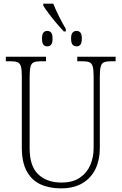

<svg xmlns="http://www.w3.org/2000/svg" viewBox="-20 -1026 670 1056"><path d="M331 -853Q312 -873 290 -899Q268 -925 248.5 -951Q229 -977 218 -995V-1006H273Q285 -975 304 -937Q323 -899 342 -867V-853ZM240 -771Q227 -771 219 -780Q211 -789 211 -814Q211 -838 219 -847Q227 -856 240 -856Q253 -856 261 -847Q269 -838 269 -814Q269 -789 261 -780Q253 -771 240 -771ZM401 -771Q388 -771 379.5 -780Q371 -789 371 -814Q371 -838 379.5 -847Q388 -856 401 -856Q414 -856 422 -847Q430 -838 430 -814Q430 -789 422 -780Q414 -771 401 -771ZM315 10Q250 10 202 -12.5Q154 -35 127 -84.5Q100 -134 100 -214V-607Q100 -643 95 -660.5Q90 -678 77 -683.5Q64 -689 40 -689H12V-714H233V-689H203Q179 -689 166 -683.5Q153 -678 148 -660Q143 -642 143 -605V-210Q143 -112 190.5 -67Q238 -22 318 -22Q380 -22 419 -48.5Q458 -75 476.5 -118Q495 -161 495 -211V-606Q495 -642 490 -660Q485 -678 472 -683.5Q459 -689 435 -689H405V-714H616V-689H589Q565 -689 552 -683.5Q539 -678 534 -660Q529 -642 529 -605V-210Q529 -147 505.5 -97.5Q482 -48 434.5 -19Q387 10 315 10Z"/></svg>

Font: Noto Serif SemiCondensed ExtraLight
Style: Regular
Weight: 200
Width: 4
Designer: Monotype Design Team
Foundry: Monotype Imaging Inc.
Version: Version 2.014